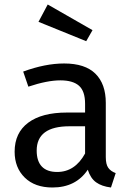

<svg xmlns="http://www.w3.org/2000/svg" viewBox="-20 -821 584 853"><path d="M494 -52 473 12Q432 7 407 -11Q382 -29 370 -67Q317 12 213 12Q135 12 90 -32Q45 -76 45 -147Q45 -231 105.5 -276Q166 -321 277 -321H358V-360Q358 -416 331 -440Q304 -464 248 -464Q190 -464 106 -436L83 -503Q181 -539 265 -539Q358 -539 404 -493.5Q450 -448 450 -364V-123Q450 -91 461 -75.5Q472 -60 494 -52ZM358 -139V-260H289Q143 -260 143 -152Q143 -105 166 -81Q189 -57 234 -57Q313 -57 358 -139ZM391 -687 363 -638 151 -724 192 -801Z"/></svg>

Font: FiraGO
Style: Regular
Weight: 400
Designer: bBox Type
Foundry: bBox Type GmbH
Version: Version 1.001;April 20, 2020;FontCreator 12.0.0.2555 64-bit